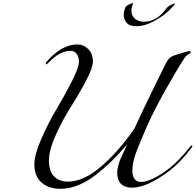

<svg xmlns="http://www.w3.org/2000/svg" viewBox="-20 -1164 1223 1201"><path d="M834 -1000Q790 -1000 772 -1021.5Q754 -1043 754 -1074Q754 -1091 764 -1118Q767 -1125 784 -1134.5Q801 -1144 810 -1144L812 -1142L810 -1136Q807 -1129 804.5 -1118.5Q802 -1108 802 -1098Q802 -1065 824.5 -1046.5Q847 -1028 880 -1028Q964 -1028 1024 -1116Q1037 -1128 1054 -1136Q1069 -1142 1072 -1142H1074Q1074 -1134 1040 -1100.5Q1006 -1067 946.5 -1033.5Q887 -1000 834 -1000ZM561 -778Q561 -740 518 -658.5Q475 -577 423.5 -496Q372 -415 329 -319.5Q286 -224 286 -161Q286 -95 317.5 -61.5Q349 -28 405 -28Q502 -28 611.5 -121.5Q721 -215 821 -360Q870 -468 938.5 -607.5Q1007 -747 1012 -757Q1025 -785 1038.5 -798.5Q1052 -812 1078 -820Q1153 -844 1165 -844Q1173 -844 1173 -836Q1173 -833 1167.5 -830Q1162 -827 1152 -820Q1142 -813 1134 -801Q1090 -735 1012.5 -596.5Q935 -458 894 -362Q841 -240 824.5 -190.5Q808 -141 808 -93Q808 -65 821 -45.5Q834 -26 861 -26Q926 -26 1035 -108Q1097 -156 1171 -248Q1175 -254 1179 -254Q1183 -254 1183 -250Q1183 -248 1181 -244Q1113 -152 1043 -98Q900 10 807 10Q713 10 713 -87Q713 -106 721 -133Q729 -160 737.5 -179Q746 -198 759.5 -226Q773 -254 775 -259H774Q725 -202 680 -158Q635 -114 581 -71.5Q527 -29 470.5 -6Q414 17 360 17Q285 17 240 -22Q195 -61 195 -137Q195 -196 238.5 -295.5Q282 -395 334.5 -483Q387 -571 430.5 -657Q474 -743 474 -779Q474 -804 461 -825Q448 -846 421 -846Q358 -846 294 -782Q274 -762 272 -762Q266 -762 266 -768Q266 -774 288 -796Q375 -886 464 -886Q503 -886 532 -857Q561 -828 561 -778Z"/></svg>

Font: Miama Nueva
Style: Medium
Weight: 400
Italic angle: -28°
Version: Version 1.0